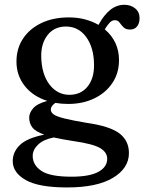

<svg xmlns="http://www.w3.org/2000/svg" viewBox="-20 -554 618 822"><path d="M351 -28Q450 -14 491 17Q532 48 532 101.5Q532 166 463.8 207.2Q395.5 248.5 267 248.5Q146 248.5 90.2 216.8Q34.5 185 34.5 136Q34.5 96.5 65.2 66.8Q96 37 169.5 22.5Q131.5 9 118.2 -8.8Q105 -26.5 105 -50.5Q105 -70.5 121.8 -90.2Q138.5 -110 182.5 -122Q121 -141.5 85.8 -186.2Q50.5 -231 50.5 -290.5Q50.5 -346.5 78.8 -389Q107 -431.5 157.5 -455.5Q208 -479.5 275 -479.5Q312 -479.5 344 -471Q376 -462.5 401.5 -447.5L402.5 -449Q425 -490 452.2 -511.8Q479.5 -533.5 512.5 -533.5Q540 -533.5 558.8 -518Q577.5 -502.5 577.5 -476.5Q577.5 -454 566.8 -440.8Q556 -427.5 537 -427.5Q518 -427.5 508.5 -437.5Q499 -447.5 491.8 -457.5Q484.5 -467.5 472 -467.5Q459.5 -467.5 449.8 -457.2Q440 -447 428.5 -428.5Q489.5 -376.5 489.5 -296.5Q489.5 -241 461.2 -198.8Q433 -156.5 383.8 -132.8Q334.5 -109 272 -109Q243 -109 217 -113.5Q197.5 -100 197.5 -85Q197.5 -73 210 -64Q222.5 -55 255.8 -46.8Q289 -38.5 351 -28ZM261.5 -440.5Q212 -440 183.8 -404Q155.5 -368 156.5 -311.5Q158 -236.5 191.8 -192.2Q225.5 -148 278 -148Q327.5 -148.5 355.8 -184.5Q384 -220.5 382.5 -279.5Q381.5 -351 348.8 -395.8Q316 -440.5 261.5 -440.5ZM120 113.5Q120 152.5 157 177.5Q194 202.5 286 202.5Q363 202.5 401 181.8Q439 161 439 125.5Q439 98 408.8 80Q378.5 62 294.5 50Q245 42.5 210.5 34.5Q166 43 143 65.2Q120 87.5 120 113.5Z"/></svg>

Font: Fraunces 9pt S050
Style: Regular
Weight: 400
Version: Version 1.000; ttfautohint (v1.8.3)